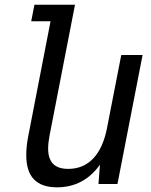

<svg xmlns="http://www.w3.org/2000/svg" viewBox="-20 -780 642 814"><path d="M222.2 14.2C297.9 14.2 359.4 -19 403.8 -82L397.5 0H478L584.5 -546.9H494.1L433.6 -236.8C412.1 -126 356 -64 269.5 -64C211.9 -64 184.1 -91.8 184.1 -150.9C184.1 -167.5 186.5 -186 190.4 -207L297.9 -759.8H126L112.3 -689.9H194.3L100.6 -207C94.2 -175.8 91.3 -147.5 91.3 -122.6C91.3 -32.2 132.8 14.2 222.2 14.2Z"/></svg>

Font: Hack
Style: Oblique
Weight: 400
Italic angle: -12°
Monospace: yes
Designer: Christopher Simpkins
Foundry: Christopher Simpkins
Version: Version 2.010